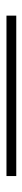

<svg xmlns="http://www.w3.org/2000/svg" viewBox="248 -172 71 608"><g transform="rotate(90 284.0 131.5)"><path d="M538 147H30V116H538Z"/></g></svg>

Font: IBM Plex Sans ExtraLight
Style: Regular
Weight: 250
Designer: Mike Abbink, Paul van der Laan, Pieter van Rosmalen
Foundry: Bold Monday
Version: Version 3.201